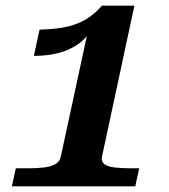

<svg xmlns="http://www.w3.org/2000/svg" viewBox="-20 -660 600 680"><path d="M341 -104Q338 -88 349.5 -79Q361 -70 385 -67Q409 -64 442 -64H473L459 0H22L36 -64H82Q113 -64 137 -67Q161 -70 176.5 -79Q192 -88 195 -104L294 -562L313 -572Q294 -532 262.5 -508Q231 -484 190 -473Q149 -462 100 -462L120 -555Q161 -556 194 -561Q227 -566 253.5 -576.5Q280 -587 301.5 -603Q323 -619 341 -640H456Z"/></svg>

Font: Roboto Serif SemiBold
Style: Italic
Weight: 600
Italic angle: -10°
Version: Version 1.007